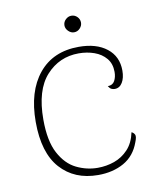

<svg xmlns="http://www.w3.org/2000/svg" viewBox="-76 -703 651 776"><g transform="rotate(-10 249.5 -314.5)"><path d="M265 12Q168 12 110.5 -52Q53 -116 53 -243Q53 -368 112 -440Q171 -512 277 -512Q349 -512 391.5 -478.5Q434 -445 434 -387Q434 -357 422.5 -338Q411 -319 391 -319Q384 -319 377.5 -322Q371 -325 365 -335Q385 -335 393.5 -350.5Q402 -366 402 -387Q402 -421 383.5 -443Q365 -465 335.5 -475.5Q306 -486 272 -486Q192 -486 138.5 -427Q85 -368 85 -247Q85 -159 112 -108.5Q139 -58 181 -37.5Q223 -17 268 -17Q304 -17 336.5 -28.5Q369 -40 393.5 -66Q418 -92 427 -135Q436 -131 440 -122.5Q444 -114 435 -92Q416 -39 371 -13.5Q326 12 265 12ZM269 -573Q256 -573 245.5 -583.5Q235 -594 235 -607Q235 -621 245.5 -631Q256 -641 269 -641Q283 -641 293 -631Q303 -621 303 -607Q303 -594 293 -583.5Q283 -573 269 -573Z"/></g></svg>

Font: Arima Thin
Style: Regular
Weight: 100
Designer: Joana Correia and Natanael Gama
Foundry: NDISCOVER
Version: Version 1.101;gftools[0.9.23]